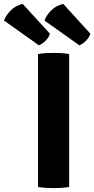

<svg xmlns="http://www.w3.org/2000/svg" viewBox="-118 -961 484 987"><path d="M77.5 -683Q96.5 -687 119.8 -688Q143 -689 157.5 -689Q173.5 -689 195.5 -688Q217.5 -687 237.5 -683V0Q217.5 3.5 195.5 4.8Q173.5 6 157.5 6Q143 6 119.8 4.8Q96.5 3.5 77.5 0ZM-1.5 -941 138.5 -788Q133.5 -768.5 115.8 -751.2Q98 -734 82 -728L-97.5 -855.5Q-86 -885 -61.5 -908.8Q-37 -932.5 -1.5 -941ZM207 -941 346.5 -788Q341.5 -769.5 324 -751.8Q306.5 -734 290 -728L110.5 -855.5Q122 -885 146.5 -908.8Q171 -932.5 207 -941Z"/></svg>

Font: Signika
Style: Bold
Weight: 700
Designer: Anna Giedry
Foundry: Anna Giedry
Version: Version 2.001